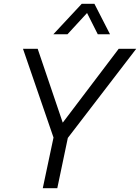

<svg xmlns="http://www.w3.org/2000/svg" viewBox="-20 -999 743 1019"><path d="M263 -817 414 -979H481L564 -817H499L442 -930L338 -817ZM207 0 264 -269 102 -740H180L313 -348L610 -740H703L340 -267L284 0Z"/></svg>

Font: Be Vietnam Pro Light
Style: Italic
Weight: 300
Italic angle: -12°
Designer: Lam Bao, Tony Le, Vietanh Nguyen
Foundry: Yellow Type Foundry
Version: Version 1.002; ttfautohint (v1.8.3)